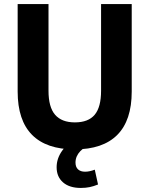

<svg xmlns="http://www.w3.org/2000/svg" viewBox="-20 -725 736 946"><path d="M348 11Q209 11 138 -60.5Q67 -132 67 -274V-705H219V-278Q219 -197 251.5 -159.5Q284 -122 349 -122Q415 -122 446.5 -159.5Q478 -197 478 -278V-705H629V-274Q629 -132 558 -60.5Q487 11 348 11ZM378 201Q322 201 290.5 173.5Q259 146 259 99Q259 56 286 18Q313 -20 358 -43L401 0Q387 8 375.5 20Q364 32 358 46Q352 60 352 76Q352 98 364.5 109.5Q377 121 399 121Q410 121 422 118.5Q434 116 447 111L463 184Q441 193 421.5 197Q402 201 378 201Z"/></svg>

Font: Nunito Sans 10pt SemiCondensed ExtraBold
Style: Regular
Weight: 800
Width: 4
Designer: Vernon Adams
Foundry: Vernon Adams
Version: Version 3.101;gftools[0.9.27]